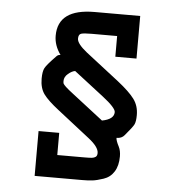

<svg xmlns="http://www.w3.org/2000/svg" viewBox="-49 -615 684 750"><g transform="rotate(5 293.0 -240.0)"><path d="M470.7 -569.3V-402.3H387.7V-483.4H288.1Q256.8 -483.4 246.6 -480Q236.3 -476.6 236.3 -460Q236.3 -440.4 275.4 -409.2L406.2 -307.6Q452.1 -271.5 471.7 -245.1Q491.2 -218.8 491.2 -182.6Q491.2 -157.2 485.4 -145.5Q479.5 -133.8 451.2 -100.6Q440.4 -86.9 419.9 -86.9Q419.9 -76.2 431.6 -53.7Q439.5 -38.1 439.5 -15.6Q439.5 20.5 424.8 43.9Q410.2 67.4 383.8 76.2Q357.4 85 340.8 86.9Q324.2 88.9 300.8 88.9H114.3V-86.9H195.3V0H300.8Q322.3 0 331.1 -1Q339.8 -2 345.7 -6.3Q351.6 -10.7 351.6 -21.5Q351.6 -44.9 311.5 -76.2L185.5 -174.8Q142.6 -208 125.5 -231.4Q108.4 -254.9 108.4 -292Q108.4 -320.3 115.7 -334Q123 -347.7 159.2 -384.8Q165 -390.6 173.8 -390.6Q148.4 -425.8 148.4 -463.9Q148.4 -569.3 292 -569.3ZM352.5 -243.2 236.3 -333Q223.6 -331.1 209 -318.8Q194.3 -306.6 194.3 -290Q194.3 -283.2 195.8 -279.8Q197.3 -276.4 206.5 -267.6Q215.8 -258.8 236.3 -243.2L357.4 -149.4Q404.3 -158.2 404.3 -186.5Q404.3 -203.1 352.5 -243.2Z"/></g></svg>

Font: Thabit-Bold
Style: Bold
Weight: 700
Designer: Regenerated by Nadim Shaikli
Foundry: MAK Alagha
Version: 0.01